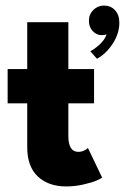

<svg xmlns="http://www.w3.org/2000/svg" viewBox="-20 -659 450 691"><path d="M354.5 -639Q378 -639 393.8 -622.5Q409.5 -606 409.5 -577Q409.5 -538.5 385.8 -502Q362 -465.5 329 -447.5L305 -474.5Q323 -484 340.5 -500.8Q358 -517.5 363.5 -535.5Q357 -532.5 346.5 -532.5Q327.5 -532.5 313.8 -547Q300 -561.5 300 -584.5Q300 -607.5 316 -623.2Q332 -639 354.5 -639ZM7.5 -410.5H78V-579H226V-410.5H318.5V-287H226V-170Q226 -112.5 261.5 -112.5Q273.5 -112.5 283.5 -117.5Q293.5 -122.5 296.5 -126.5L347.5 -20Q342.5 -15.5 326.5 -8.8Q310.5 -2 280 5Q249.5 12 218.5 12Q154.5 12 116.2 -23.8Q78 -59.5 78 -129.5V-287H7.5Z"/></svg>

Font: League Spartan
Style: Bold
Weight: 700
Foundry: The League of Moveable Type
Version: Version 2.002